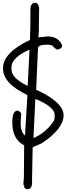

<svg xmlns="http://www.w3.org/2000/svg" viewBox="-20 -940 504 1359"><path d="M230 -920Q250 -920 257 -886L255 -736V-714L251 -676H255L317 -682Q385 -682 414 -632L420 -617Q420 -595 386 -589Q376 -589 351 -617L326 -624H317Q249 -624 249 -599L236 -305Q430 -216 430 -124Q430 -29 276 74Q211 100 211 105L207 326V351Q207 399 174 399Q150 399 149 368H145L149 318L151 89Q67 46 67 -74Q67 -157 105 -157H107Q130 -146 130 -132L126 -70Q126 -8 155 18H157L174 -267Q1 -350 1 -455Q1 -568 192 -657L195 -767V-870Q195 -920 230 -920ZM61 -464V-449Q61 -387 176 -332L189 -589Q61 -532 61 -464ZM232 -239H230L217 36H220Q308 -2 364 -89L367 -111V-126Q367 -184 232 -239Z"/></svg>

Font: Just Me Again Down Here
Style: Regular
Weight: 400
Designer: Kimberly Geswein
Foundry: Kimberly Geswein
Version: Version 1.002 2007